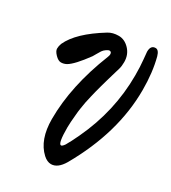

<svg xmlns="http://www.w3.org/2000/svg" viewBox="-184 -892 847 949"><g transform="rotate(30 239.5 -418.0)"><path d="M256 -145Q263 -145 274 -161Q290 -188 311 -233Q401 -424 401 -628Q401 -678 397 -716.5Q393 -755 393 -759Q393 -796 421 -796Q439 -796 448 -764Q469 -684 469 -584Q469 -340 327 -91Q297 -40 259 -40Q237 -40 215 -60Q152 -118 152 -236Q152 -424 238 -640Q242 -650 242 -656Q242 -671 230 -671Q224 -671 213 -663.5Q202 -656 195.5 -646.5Q189 -637 182 -624Q175 -611 171 -605Q114 -527 81 -508Q66 -500 50.5 -500Q35 -500 17.5 -518Q0 -536 0 -550Q0 -564 6 -580Q43 -661 175 -742Q199 -757 233 -757Q267 -757 294 -728.5Q321 -700 321 -658Q321 -634 316 -617.5Q311 -601 302.5 -572Q294 -543 291.5 -534Q289 -525 281.5 -498.5Q274 -472 271.5 -461Q269 -450 263 -426Q257 -402 254.5 -388Q252 -374 248.5 -352Q245 -330 244 -314Q239 -264 239 -238Q239 -145 256 -145Z"/></g></svg>

Font: Zhi Mang Xing
Style: Regular
Weight: 400
Designer: ZhongQi
Foundry: ZhongQi
Version: Version 2.001